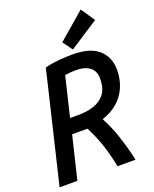

<svg xmlns="http://www.w3.org/2000/svg" viewBox="-168 -1023 896 1117"><g transform="rotate(-20 280.0 -465.0)"><path d="M3 0 166 -682Q206 -693 254 -697Q302 -701 337 -701Q446 -701 498.5 -654Q551 -607 551 -529Q551 -470 530 -421.5Q509 -373 469 -338.5Q429 -304 374 -287Q389 -258 403 -227Q417 -196 428.5 -161.5Q440 -127 451.5 -87Q463 -47 473 0H362Q352 -48 341.5 -86.5Q331 -125 320 -155.5Q309 -186 297 -213Q285 -240 272 -265H177L113 0ZM198 -358H253Q304 -358 347 -372.5Q390 -387 415.5 -421Q441 -455 441 -514Q441 -561 410.5 -584.5Q380 -608 324 -608Q304 -608 285.5 -606Q267 -604 257 -603ZM350 -727 306 -787 472 -930 530 -844Z"/></g></svg>

Font: Ubuntu Sans Mono Medium
Style: Italic
Weight: 500
Italic angle: -13.5°
Monospace: yes
Designer: Dalton Maag Ltd
Foundry: Dalton Maag Ltd
Version: Version 1.006